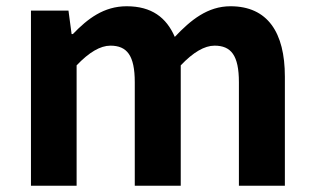

<svg xmlns="http://www.w3.org/2000/svg" viewBox="-20 -594 1004 614"><path d="M79 0H225V-385C265 -427 301 -448 333 -448C386 -448 411 -417 411 -331V0H558V-385C598 -427 634 -448 666 -448C719 -448 744 -417 744 -331V0H891V-349C891 -490 836 -574 717 -574C644 -574 590 -530 539 -476C512 -538 465 -574 385 -574C312 -574 260 -534 213 -485H209L199 -560H79Z"/></svg>

Font: Source Han Sans SC Bold
Style: Regular
Weight: 700
Designer: Ryoko NISHIZUKA (kana & ideographs); Paul D. Hunt (Latin, Greek & Cyrillic); Wenlong ZHANG (bopomofo); Sandoll Communica
Foundry: Adobe Systems Incorporated
Version: Version 1.001;PS 1.001;hotconv 1.0.78;makeotf.lib2.5.61930